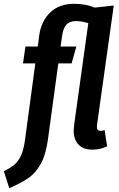

<svg xmlns="http://www.w3.org/2000/svg" viewBox="-88 -774 625 1011"><path d="M463 -89 476 -4Q442 14 398 14Q351 14 325.5 -12.5Q300 -39 300 -87Q300 -96 302 -114L377 -652Q341 -663 312 -663Q278 -663 261 -643.5Q244 -624 239 -584L231 -529H314L289 -440H219L164 -37Q153 42 126 90Q99 138 61 164Q23 190 -39 217L-68 127Q-33 111 -12 93Q9 75 23 44Q37 13 44 -40L98 -440H33L46 -529H111L119 -591Q130 -665 177.5 -709.5Q225 -754 302 -754Q364 -754 410 -734L511 -745L423 -117Q422 -113 422 -106Q422 -85 441 -85Q452 -85 463 -89Z"/></svg>

Font: Fira Sans Extra Condensed Medium
Style: Italic
Weight: 500
Width: 3
Italic angle: -8°
Designer: Carrois Corporate & Edenspiekermann AG
Foundry: Carrois Corporate GbR & Edenspiekermann AG
Version: Version 4.203